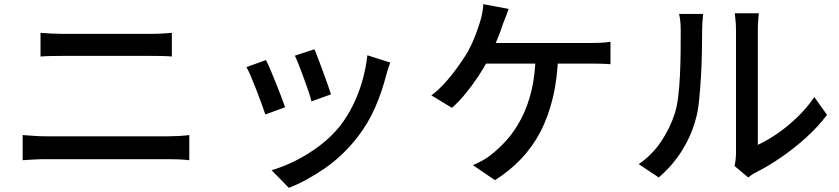

<svg xmlns="http://www.w3.org/2000/svg" viewBox="-20 -821 4040 924"><path d="M175 -663Q200 -661 228 -659.5Q256 -658 281 -658Q299 -658 333.5 -658Q368 -658 411 -658Q454 -658 500 -658Q546 -658 587 -658Q628 -658 659 -658Q690 -658 703 -658Q732 -658 759.5 -659.5Q787 -661 807 -663V-549Q787 -551 758 -551.5Q729 -552 703 -552Q691 -552 659 -552Q627 -552 583.5 -552Q540 -552 493 -552Q446 -552 402.5 -552Q359 -552 327 -552Q295 -552 282 -552Q255 -552 227 -551.5Q199 -551 175 -549ZM89 -171Q117 -169 146 -167Q175 -165 203 -165Q216 -165 251 -165Q286 -165 335.5 -165Q385 -165 441.5 -165Q498 -165 554 -165Q610 -165 659.5 -165Q709 -165 744 -165Q779 -165 791 -165Q815 -165 841 -166.5Q867 -168 891 -171V-50Q867 -53 839.5 -54Q812 -55 791 -55Q779 -55 744 -55Q709 -55 659.5 -55Q610 -55 554 -55Q498 -55 441.5 -55Q385 -55 335.5 -55Q286 -55 251 -55Q216 -55 203 -55Q175 -55 145.5 -53.5Q116 -52 89 -50Z M1493 -584Q1500 -569 1511 -539.5Q1522 -510 1534.5 -476.5Q1547 -443 1557.5 -413Q1568 -383 1573 -367L1479 -333Q1475 -351 1465 -380.5Q1455 -410 1443 -442.5Q1431 -475 1419.5 -505Q1408 -535 1399 -553ZM1858 -520Q1851 -501 1846.5 -487Q1842 -473 1839 -461Q1819 -381 1785.5 -304Q1752 -227 1699 -159Q1630 -71 1542.5 -10.5Q1455 50 1370 83L1287 -2Q1343 -18 1403 -48Q1463 -78 1518.5 -120Q1574 -162 1615 -213Q1649 -256 1677 -311.5Q1705 -367 1723 -429.5Q1741 -492 1748 -555ZM1260 -532Q1269 -515 1281.5 -485.5Q1294 -456 1307.5 -422Q1321 -388 1333 -357Q1345 -326 1352 -305L1257 -270Q1251 -289 1239 -321.5Q1227 -354 1213.5 -389Q1200 -424 1187.5 -453.5Q1175 -483 1166 -498Z M2428 -778Q2421 -760 2413.5 -739Q2406 -718 2399 -702Q2392 -679 2380.5 -650Q2369 -621 2356.5 -591.5Q2344 -562 2330 -535Q2310 -496 2281 -452.5Q2252 -409 2219.5 -369.5Q2187 -330 2155 -302L2056 -362Q2083 -382 2108.5 -408.5Q2134 -435 2157 -464.5Q2180 -494 2199 -522Q2218 -550 2232 -573Q2252 -610 2266 -646.5Q2280 -683 2289 -712Q2296 -734 2300.5 -757Q2305 -780 2306 -801ZM2289 -614Q2304 -614 2336.5 -614Q2369 -614 2414 -614Q2459 -614 2509 -614Q2559 -614 2608.5 -614Q2658 -614 2701.5 -614Q2745 -614 2776.5 -614Q2808 -614 2820 -614Q2839 -614 2867 -615Q2895 -616 2918 -620V-512Q2893 -514 2865 -514.5Q2837 -515 2820 -515Q2805 -515 2765.5 -515Q2726 -515 2672 -515Q2618 -515 2557.5 -515Q2497 -515 2441 -515Q2385 -515 2341.5 -515Q2298 -515 2278 -515ZM2666 -558Q2663 -445 2641 -352.5Q2619 -260 2580.5 -186.5Q2542 -113 2487 -55.5Q2432 2 2362 46L2256 -26Q2279 -36 2302.5 -49Q2326 -62 2343 -76Q2383 -107 2420.5 -149.5Q2458 -192 2488.5 -250Q2519 -308 2537.5 -384Q2556 -460 2558 -559Z M3515 -22Q3518 -35 3520 -51.5Q3522 -68 3522 -85Q3522 -96 3522 -129.5Q3522 -163 3522 -211.5Q3522 -260 3522 -316.5Q3522 -373 3522 -430.5Q3522 -488 3522 -538Q3522 -588 3522 -625Q3522 -662 3522 -677Q3522 -708 3519 -730Q3516 -752 3516 -757H3632Q3632 -752 3629.5 -730Q3627 -708 3627 -677Q3627 -662 3627 -627Q3627 -592 3627 -544.5Q3627 -497 3627 -443.5Q3627 -390 3627 -337.5Q3627 -285 3627 -240Q3627 -195 3627 -164Q3627 -133 3627 -124Q3671 -144 3720 -177.5Q3769 -211 3816 -256Q3863 -301 3899 -354L3960 -268Q3917 -211 3859.5 -159Q3802 -107 3739.5 -64Q3677 -21 3619 8Q3605 15 3596 21.5Q3587 28 3581 33ZM3054 -31Q3119 -76 3162 -140.5Q3205 -205 3227 -274Q3238 -307 3244 -357Q3250 -407 3252.5 -463.5Q3255 -520 3255.5 -575Q3256 -630 3256 -673Q3256 -699 3254 -718Q3252 -737 3248 -754H3364Q3364 -750 3362.5 -737.5Q3361 -725 3360 -708.5Q3359 -692 3359 -674Q3359 -631 3358 -573.5Q3357 -516 3353.5 -455Q3350 -394 3344.5 -339Q3339 -284 3328 -247Q3306 -165 3260 -93Q3214 -21 3150 33Z"/></svg>

Font: Noto Sans KR Medium
Style: Regular
Weight: 500
Designer: Ryoko NISHIZUKA  (kana, bopomofo & ideographs); Paul D. Hunt (Latin, Greek & Cyrillic); Sandoll Communications , Soo-you
Foundry: Adobe
Version: Version 2.004-H2;hotconv 1.0.118;makeotfexe 2.5.65603